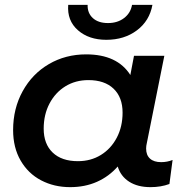

<svg xmlns="http://www.w3.org/2000/svg" viewBox="-20 -764 774 791"><path d="M691 -105 678 -6Q643 7 600 7Q547 7 512 -15.5Q477 -38 465 -78Q429 -37 379.5 -15Q330 7 269 7Q203 7 149.5 -21Q96 -49 65 -102.5Q34 -156 34 -228Q34 -317 73.5 -388.5Q113 -460 181.5 -500Q250 -540 335 -540Q463 -540 517 -455L532 -534H657L585 -175Q582 -163 582 -152Q582 -125 598 -110.5Q614 -96 644 -96Q669 -96 691 -105ZM485 -300Q485 -363 448 -398.5Q411 -434 344 -434Q291 -434 249.5 -408.5Q208 -383 184 -337.5Q160 -292 160 -234Q160 -171 197 -135.5Q234 -100 301 -100Q354 -100 395.5 -125.5Q437 -151 461 -196.5Q485 -242 485 -300ZM261 -744H341Q340 -710 362.5 -689.5Q385 -669 425 -669Q464 -669 491 -689.5Q518 -710 524 -744H608Q596 -678 544 -639Q492 -600 418 -600Q346 -600 301 -639.5Q256 -679 261 -744Z"/></svg>

Font: Montserrat Alternates SemiBold
Style: Italic
Weight: 600
Italic angle: -11.3°
Designer: Julieta Ulanovsky
Foundry: Julieta Ulanovsky
Version: Version 7.200